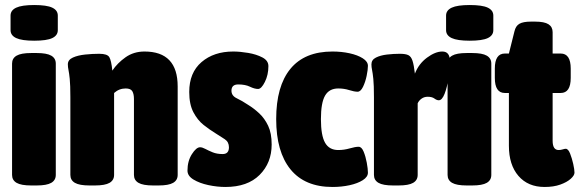

<svg xmlns="http://www.w3.org/2000/svg" viewBox="-20 -736 2306 764"><path d="M104 2Q64 2 46 -8.5Q28 -19 28 -40V-483Q28 -504 46 -514.5Q64 -525 104 -525H126Q166 -525 184 -514.5Q202 -504 202 -483V-40Q202 -19 184 -8.5Q166 2 126 2ZM116 -574Q67 -574 44.5 -584.5Q22 -595 22 -616V-674Q22 -695 44.5 -705.5Q67 -716 116 -716Q166 -716 188 -705.5Q210 -695 210 -674V-616Q210 -595 188 -584.5Q166 -574 116 -574Z M336 2Q296 2 278 -8.5Q260 -19 260 -40V-349Q260 -398 257.5 -422Q255 -446 252.5 -457.5Q250 -469 250 -480Q250 -498 270 -507Q290 -516 319 -519Q348 -522 375 -522Q407 -522 415 -508.5Q423 -495 427 -455Q447 -485 479.5 -508Q512 -531 555 -531Q687 -531 687 -392V-40Q687 -19 669 -8.5Q651 2 611 2H589Q549 2 531 -8.5Q513 -19 513 -40V-342Q513 -362 506.5 -373Q500 -384 480 -384Q454 -384 434 -366V-40Q434 -19 416 -8.5Q398 2 358 2Z M877 8Q844 8 809 0.5Q774 -7 750 -21.5Q726 -36 726 -57Q726 -95 743.5 -122.5Q761 -150 776 -150Q785 -150 797 -143.5Q809 -137 826 -130Q843 -123 866 -123Q891 -123 891 -150Q891 -171 874.5 -182Q858 -193 837 -206Q814 -220 790 -239Q766 -258 749.5 -289.5Q733 -321 733 -370Q733 -447 782 -489Q831 -531 908 -531Q935 -531 967.5 -525.5Q1000 -520 1024 -507.5Q1048 -495 1048 -473Q1048 -438 1034 -410Q1020 -382 1007 -382Q993 -382 974.5 -391Q956 -400 928 -400Q901 -400 901 -375Q901 -355 922 -345Q943 -335 967 -319Q990 -305 1011.5 -285Q1033 -265 1047 -235.5Q1061 -206 1061 -161Q1061 -88 1013 -40Q965 8 877 8Z M1303 8Q1193 8 1136 -62Q1079 -132 1079 -262Q1079 -393 1135.5 -462Q1192 -531 1303 -531Q1339 -531 1371 -524Q1403 -517 1423.5 -504Q1444 -491 1444 -474Q1444 -459 1439 -434.5Q1434 -410 1424.5 -390.5Q1415 -371 1403 -371Q1390 -371 1369.5 -377.5Q1349 -384 1326 -384Q1290 -384 1273.5 -355.5Q1257 -327 1257 -262Q1257 -197 1273.5 -168Q1290 -139 1326 -139Q1349 -139 1371.5 -145.5Q1394 -152 1407 -152Q1419 -152 1427 -132.5Q1435 -113 1439.5 -88.5Q1444 -64 1444 -49Q1444 -32 1423.5 -19Q1403 -6 1371 1Q1339 8 1303 8Z M1544 2Q1504 2 1486 -8.5Q1468 -19 1468 -40V-349Q1468 -398 1465.5 -422Q1463 -446 1460.5 -457.5Q1458 -469 1458 -480Q1458 -498 1476 -507Q1494 -516 1520 -519Q1546 -522 1571 -522Q1594 -522 1605 -516.5Q1616 -511 1621.5 -494Q1627 -477 1631 -443Q1646 -482 1679 -506.5Q1712 -531 1740 -531Q1770 -531 1770 -494Q1770 -461 1764.5 -424.5Q1759 -388 1749 -362.5Q1739 -337 1726 -337Q1718 -337 1708.5 -344Q1699 -351 1682 -351Q1668 -351 1657.5 -343.5Q1647 -336 1642 -325V-40Q1642 -19 1624 -8.5Q1606 2 1566 2Z M1837 2Q1797 2 1779 -8.5Q1761 -19 1761 -40V-483Q1761 -504 1779 -514.5Q1797 -525 1837 -525H1859Q1899 -525 1917 -514.5Q1935 -504 1935 -483V-40Q1935 -19 1917 -8.5Q1899 2 1859 2ZM1849 -574Q1800 -574 1777.5 -584.5Q1755 -595 1755 -616V-674Q1755 -695 1777.5 -705.5Q1800 -716 1849 -716Q1899 -716 1921 -705.5Q1943 -695 1943 -674V-616Q1943 -595 1921 -584.5Q1899 -574 1849 -574Z M2147 8Q2081 8 2043 -36Q2005 -80 2005 -156V-366H1989Q1949 -366 1949 -426V-463Q1949 -523 1989 -523H2005L2027 -611Q2032 -633 2047 -641.5Q2062 -650 2093 -650H2109Q2146 -650 2162.5 -639.5Q2179 -629 2179 -608V-523H2211Q2251 -523 2251 -463V-426Q2251 -366 2211 -366H2179V-176Q2179 -139 2203 -139Q2211 -139 2219 -141.5Q2227 -144 2231 -144Q2241 -144 2248.5 -125Q2256 -106 2261 -83.5Q2266 -61 2266 -49Q2266 -38 2251 -24.5Q2236 -11 2209.5 -1.5Q2183 8 2147 8Z"/></svg>

Font: Asap Condensed Black
Style: Regular
Weight: 900
Width: 3
Designer: Pablo Cosgaya
Foundry: Omnibus-Type
Version: Version 3.001; ttfautohint (v1.8.4.7-5d5b)